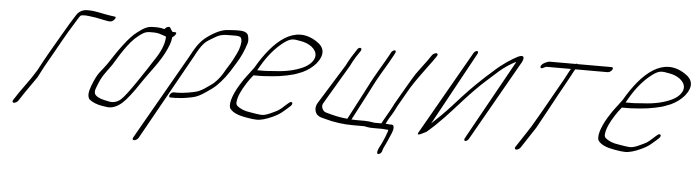

<svg xmlns="http://www.w3.org/2000/svg" viewBox="-45 -711 3872 1067"><g transform="rotate(5 1891.0 -177.5)"><path d="M66.9 7 95.1 -36 161.2 -131 181.4 -170C188.9 -185 196.8 -199 204.7 -213C249.5 -290 294.9 -377 342.9 -452C349.6 -463 361.9 -484 369.1 -492C373.4 -495 380.2 -496 388.2 -496H398.6C408.2 -496 417 -494 427 -493C460.1 -490 493.2 -480 527.8 -475H534.8C551.3 -472 577 -504 558 -504L551.5 -505L536.5 -507C498 -512 451.9 -526 413.6 -526H403.2C380.8 -526 359.3 -516 345.4 -495C318.9 -454 309.4 -438 276.9 -382C231.8 -304 197.7 -248 157.8 -171L127 -123L65.1 -36L36.9 7C32 15 34.6 22 42.6 22C50.6 22 62 15 66.9 7Z M852.7 -416C851.5 -375 831.8 -329 794.7 -276C779.9 -252 753.7 -212 715.7 -156C677.6 -100 651 -65 634.7 -50C612.8 -31 588 -25 560.1 -33C529.6 -38 506.5 -46 493 -59C482.9 -69 482.8 -85 493.6 -109C515.6 -168 530.5 -182 568.6 -235C596.5 -282 619.1 -317 637.8 -342C664.3 -379 693.8 -407 726 -426C736.4 -432 748.8 -435 763.2 -435H780C795 -435 810.1 -433 823.6 -428C833.6 -424 855.2 -419 852.7 -416ZM779 -465C747 -465 727.5 -456 689.2 -426C649.4 -396 602.2 -333 541.1 -238C528.7 -221 515.4 -204 502.5 -188C489.6 -172 476.3 -145 462.6 -109C448.8 -73 447.5 -48 460.1 -33C478.8 -18 503.8 -8 535.4 -3L563.4 1C590.6 3 617.4 -8 644.4 -32C668.3 -54 698.8 -93 736.5 -150C778.1 -213 835.2 -277 867.2 -350C884.4 -389 884.3 -397 887.7 -418C894.1 -421 899.6 -426 903.6 -432C910.5 -442 908.9 -447 898.9 -447H886.9C885.4 -448 881.9 -453 876.8 -461L871.3 -470C866.7 -477 849.3 -472 840.9 -459C823.8 -463 809.8 -465 800.8 -465Z M750 156 1015.5 -319C1034.1 -354 1048.7 -379 1062.6 -394C1070.6 -404 1083.3 -414 1102.1 -425C1151.5 -455 1153.9 -457 1230.8 -457C1247.8 -457 1258.8 -455 1263.4 -452C1281.4 -440 1269.8 -392 1253.1 -358C1238.3 -328 1232.9 -315 1203.7 -270C1180.4 -226 1154.6 -193 1124 -172C1102.1 -157 1084.5 -143 1061.4 -133C1039.1 -123 972.7 -113 946.3 -113H920.7C914.3 -113 905.2 -106 901.2 -98C897.3 -90 898.5 -83 904.9 -83H930.5C934.5 -83 939.3 -83 943.7 -84C966.1 -84 995.7 -88 1031.6 -96C1051.6 -100 1075.5 -112 1102.2 -131C1126.9 -147 1144 -160 1154.4 -170C1189.8 -205 1212.5 -233 1254.5 -304C1275.7 -337 1293.9 -376 1307.6 -420C1311.5 -432 1310.4 -446 1306.3 -462C1302.2 -478 1285.6 -487 1256.6 -487H1236.6C1227.6 -487 1215.1 -486 1199.6 -485L1178.5 -483C1156.1 -479 1133 -469 1106.7 -453C1052.9 -420 1030.6 -394 991.5 -319L720 156C715.1 164 717.7 171 725.7 171C733.7 171 745.1 164 750 156Z M1373.7 -276C1376.1 -280 1380.9 -288 1388.8 -302C1423.6 -362 1464.9 -410 1509.9 -443C1545.8 -469 1561.4 -466 1597.8 -459C1648.2 -452 1691.9 -421 1689.2 -383C1687.9 -356 1659.1 -328 1627.2 -314C1586 -295 1535.7 -283 1473.7 -280C1449.3 -279 1432.1 -276 1407.3 -276ZM1355.6 -246H1391.5C1417.1 -246 1435.1 -249 1460.3 -250C1507.9 -253 1579.4 -268 1602.1 -279L1625.4 -288C1655.3 -302 1679.2 -320 1699.5 -343C1739.6 -394 1735.8 -435 1685.1 -466C1562.1 -545 1447.9 -446 1356.8 -289C1318.6 -236 1316.1 -239 1282 -184C1246.5 -126 1226.9 -64 1248.1 -46C1262.7 -29 1292.3 -16 1335.8 -9C1363.4 -4 1381 -2 1393 -2C1416.6 -1 1448.1 -10 1486.4 -28C1522.7 -45 1532.7 -56 1561.7 -81L1574 -92C1593.2 -108 1582.6 -126 1565.5 -111L1552.4 -100C1509.4 -60 1512.2 -65 1467.9 -44C1448.4 -35 1431.2 -30 1416.4 -31C1401.6 -32 1381.2 -35 1354.1 -40C1323.1 -44 1298 -54 1279.4 -71C1275.8 -76 1273.8 -82 1274.7 -90C1277 -119 1293.2 -156 1321.9 -200C1331.3 -215 1342.7 -230 1355.6 -246Z M2105.6 -438 2101.2 -429C2085 -398 2081.4 -395 2045.8 -333C2006.2 -265 2002.7 -254 1977.4 -206L1896.3 -51C1856.7 -54 1816.5 -63 1772.9 -76C1758.9 -80 1742.7 -106 1755.6 -126L1884.5 -344C1888.1 -351 1892.5 -358 1895.2 -365L1913 -396L1938.4 -434C1947.9 -452 1925.9 -457 1915.6 -437L1888.6 -395L1870.8 -364C1868.1 -357 1864.1 -351 1860.5 -344L1725.6 -126C1706.3 -97 1717 -68 1729.6 -57C1744.7 -45 1751.2 -46 1771.2 -40C1824.8 -25 1876.9 -18 1931.3 -18H1989.7C1994.5 -18 2000.5 -17 2008.5 -15C2016.5 -13 2029.7 -12 2047.3 -12H2096.1L2118.5 -10H2128.1C2130.2 -1 2103.8 60 2094.3 78L2085.2 95C2078.1 109 2071.4 136 2089.8 128C2106.9 121 2104.4 105 2111.9 90C2128.2 59 2137.2 34 2149.8 6C2158.1 -13 2161.6 -40 2144.8 -40H2133.6L2111.9 -42H2111.1L2113.1 -47C2115.9 -52 2118.7 -57 2120.2 -61C2125.8 -73 2144.4 -100 2151.9 -115C2166.1 -143 2170.9 -153 2189.5 -184C2199.4 -201 2212.5 -224 2227.9 -251C2252.8 -292 2292.9 -345 2318.1 -380C2333.5 -401 2342.9 -412 2355.7 -432L2362.6 -442C2367.6 -450 2365 -457 2357 -457C2349 -457 2337.6 -450 2332.6 -442L2325.7 -432C2321.3 -425 2316.8 -418 2311.4 -411C2290.1 -384 2278.2 -366 2251.5 -330C2227.6 -293 2179.4 -207 2158 -171C2151.6 -161 2147.3 -152 2142.9 -143L2130.7 -120L2096.6 -60L2087.1 -42H2049.5C2026.3 -46 2007.9 -48 1995.1 -48H1947.1L1919.5 -49L2001.4 -206C2007.3 -217 2012.4 -228 2019.2 -241C2042.5 -288 2074.2 -340 2100.3 -384L2125.2 -429L2129.6 -438C2133.5 -446 2132.3 -453 2125.9 -453C2119.5 -453 2109.5 -446 2105.6 -438Z M2561.8 -474 2299.7 -15C2286.3 6 2295.8 7 2328.7 -11C2332.7 -13 2336.7 -15 2339.2 -16C2352.6 -27 2367 -40 2383.4 -55C2418.9 -89 2450.3 -122 2481.7 -157L2531.3 -212C2570.7 -255 2608.4 -294 2646.6 -328C2684.8 -362 2705.9 -381 2712.3 -387C2741.1 -412 2771.9 -432 2803.8 -448C2803.3 -445 2800.9 -440 2797.4 -435L2555.8 0C2551.8 8 2553.9 15 2560.3 15C2566.7 15 2575.8 8 2579.8 0L2827.4 -435C2847.2 -465 2852 -495 2812.6 -478C2776.7 -460 2727 -428 2676.3 -381C2619 -331 2565.7 -279 2516.5 -225L2466.8 -170C2431.4 -131 2396.1 -97 2362.8 -66L2585.8 -474C2589.7 -482 2587.7 -489 2581.3 -489C2574.9 -489 2565.7 -482 2561.8 -474Z M2870.4 23 2946.6 -93C2984.4 -161 3020 -227 3052.5 -287C3075.8 -330 3093.6 -359 3113.8 -398C3121.7 -414 3128.8 -426 3134 -435H3315C3323 -435 3334.4 -442 3339.3 -450C3344.3 -458 3342.7 -465 3334.7 -465H3145C3143.8 -466 3142.6 -467 3140.2 -467C3137.8 -467 3135.8 -466 3133 -465H2989C2978.6 -465 2940.4 -450 2940.5 -432C2940.7 -414 2966.8 -435 2973.2 -435H3110C3104.8 -426 3097.7 -414 3090.2 -399C3082.7 -384 3068.5 -358 3046.3 -320C3024.1 -282 2984.2 -207 2916.6 -93L2840.4 23C2835.5 31 2838.1 38 2846.1 38C2854.1 38 2865.5 31 2870.4 23Z M3428.7 -276C3431.1 -280 3435.9 -288 3443.8 -302C3478.6 -362 3519.9 -410 3564.9 -443C3600.8 -469 3616.4 -466 3652.8 -459C3703.2 -452 3746.9 -421 3744.2 -383C3742.9 -356 3714.1 -328 3682.2 -314C3641 -295 3590.7 -283 3528.7 -280C3504.3 -279 3487.1 -276 3462.3 -276ZM3410.6 -246H3446.5C3472.1 -246 3490.1 -249 3515.3 -250C3562.9 -253 3634.4 -268 3657.1 -279L3680.4 -288C3710.3 -302 3734.2 -320 3754.5 -343C3794.6 -394 3790.8 -435 3740.1 -466C3617.1 -545 3502.9 -446 3411.8 -289C3373.6 -236 3371.1 -239 3337 -184C3301.5 -126 3281.9 -64 3303.1 -46C3317.7 -29 3347.3 -16 3390.8 -9C3418.4 -4 3436 -2 3448 -2C3471.6 -1 3503.1 -10 3541.4 -28C3577.7 -45 3587.7 -56 3616.7 -81L3629 -92C3648.2 -108 3637.6 -126 3620.5 -111L3607.4 -100C3564.4 -60 3567.2 -65 3522.9 -44C3503.4 -35 3486.2 -30 3471.4 -31C3456.6 -32 3436.2 -35 3409.1 -40C3378.1 -44 3353 -54 3334.4 -71C3330.8 -76 3328.8 -82 3329.7 -90C3332 -119 3348.2 -156 3376.9 -200C3386.3 -215 3397.7 -230 3410.6 -246Z"/></g></svg>

Font: MewTooHand
Style: UltimateCondIta
Weight: 400
Designer: Mew Too, Robert Jablonski
Version: Version 0.77